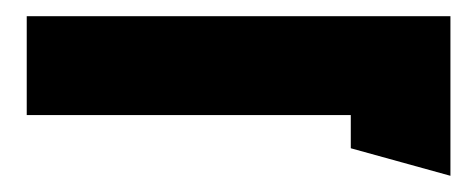

<svg xmlns="http://www.w3.org/2000/svg" viewBox="-20 -371 587 237"><path d="M13 -229H413V-188L536 -154V-351H13Z"/></svg>

Font: Charger Pro
Style: UltraExt
Weight: 900
Designer: Jasper
Foundry: Cannot Into Space Fonts
Version: Version 1.09